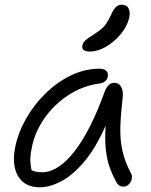

<svg xmlns="http://www.w3.org/2000/svg" viewBox="-20 -786 641 816"><path d="M150 10Q85 10 57 -37Q29 -84 45 -163Q57 -222 90 -280.5Q123 -339 172 -387.5Q221 -436 280.5 -465Q340 -494 403 -494Q421 -494 431 -485.5Q441 -477 438 -460Q433 -435 402 -431Q330 -421 269.5 -381Q209 -341 169 -283.5Q129 -226 116 -163Q110 -136 109 -114.5Q108 -93 114 -63Q129 -54 159 -54Q227 -54 296 -142Q365 -230 425 -397Q432 -414 441.5 -424Q451 -434 466 -434Q486 -434 495.5 -416Q505 -398 501 -368Q493 -300 491.5 -246.5Q490 -193 500 -146.5Q510 -100 536 -51Q543 -40 540 -26Q537 -12 527.5 -2.5Q518 7 506 7Q493 7 485.5 1.5Q478 -4 473 -14Q458 -42 446.5 -73.5Q435 -105 430 -148Q425 -191 429 -252Q387 -157 338.5 -99.5Q290 -42 241 -16Q192 10 150 10ZM363 -567Q325 -567 330 -592Q333 -606 344 -615.5Q355 -625 379 -640Q411 -660 424.5 -676.5Q438 -693 451 -721Q463 -748 473.5 -757Q484 -766 496 -766Q519 -766 526.5 -750Q534 -734 530 -715Q522 -676 494 -642Q466 -608 430.5 -587.5Q395 -567 363 -567Z"/></svg>

Font: Shantell Sans Normal
Style: Italic
Weight: 300
Italic angle: -11.31°
Designer: Stephen Nixon, Anya Danilova, Shantell Martin
Foundry: Arrow Type
Version: Version 1.008;[a672d596b]